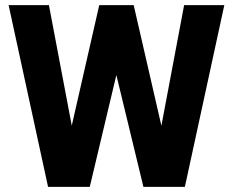

<svg xmlns="http://www.w3.org/2000/svg" viewBox="-20 -731 912 751"><path d="M171.4 -710.9 260.7 -239.7 368.2 -710.9H502.9L611.3 -239.3L700.2 -710.9H857.4L703.1 0H541L435.1 -437.5L331.1 0H168L13.7 -710.9Z"/></svg>

Font: Vazirmatn RD FD ExtraBold
Style: Regular
Weight: 800
Designer: Saber Rastikerdar
Foundry: Saber Rastikerdar
Version: Version 33.003